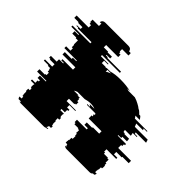

<svg xmlns="http://www.w3.org/2000/svg" viewBox="-199 -925 1150 1150"><g transform="rotate(45 376.0 -350.0)"><path d="M690 -224H799V-204H745V-199H699V-179H728V-169H646V-149H654V-139H688V-134H699V-114H698V-109H705V-94H709V-74H708V-69H699V-49H696V-39H695V-27Q695 -25 694 -24H708Q708 -20 706 -16Q704 -12 702 -9H691Q689 -6 686 -4Q681 0 672 0H476Q467 0 462 -4H461Q459 -5 455 -9H465Q463 -12 461 -16Q459 -20 459 -24H445V-39H446V-49H449V-69H458V-74H459V-94H455V-109H448V-114H449V-134H438V-139H404V-149H396V-169H478V-179H449V-199H495V-204H549V-224H440V-229Q440 -234 440 -239.5Q440 -245 439 -249H448Q447 -257 443 -264H452Q451 -267 450 -269.5Q449 -272 447 -274H376Q375 -276 372 -279H397Q391 -285 383 -289H423Q409 -296 384 -296Q374 -296 362.5 -294Q351 -292 341 -289H280Q274 -287 269 -284.5Q264 -282 260 -279H300Q299 -278 297.5 -277Q296 -276 295 -274H315Q314 -273 314 -270V-264H318V-249H328V-229H319V-224H273V-204H352V-199H302V-179H322V-169H313V-149H285V-139H315V-134H313V-114H315V-109H321V-94H308V-74H312V-49H314V-39H321V-27Q321 -26 320.5 -25.5Q320 -25 320 -24H304Q304 -16 297 -9H314Q312 -5 308 -4H299Q294 0 285 0H89Q80 0 75 -4H84Q82 -5 78 -9H61Q56 -14 54 -24H71V-39H64V-49H62V-74H58V-94H71V-109H65V-114H63V-134H65V-139H35V-149H63V-169H72V-179H52V-199H102V-204H23V-224H69V-229H78V-249H68V-264H64V-274H44V-279H5V-289H66V-309H26V-314H15V-329H64V-349H99V-354H78V-364H167V-384H58V-404H116V-414H145V-419H39V-434H76V-454H67V-474H64V-509H45V-514H11V-534H43V-539H-22V-549H129V-559H12V-564H-4V-569H27V-584H-10V-589H-47V-609H55V-629H43V-639H38V-659H92V-673Q92 -677 93 -679H79Q83 -700 105 -700H301Q324 -700 327 -679H341Q342 -677 342 -673V-659H288V-639H293V-629H305V-609H203V-589H240V-584H277V-569H246V-564H262V-559H379V-549H228V-539H293V-534H261V-514H295V-511L305 -514H332Q365 -524 409 -524Q461 -524 501 -514H474Q479 -513 483.5 -512Q488 -511 492 -509H546Q566 -503 582 -494Q590 -490 598 -485Q606 -480 613 -474H616Q622 -470 627.5 -464.5Q633 -459 638 -454H647Q652 -450 655.5 -444.5Q659 -439 663 -434H626Q629 -430 631.5 -426.5Q634 -423 636 -419H742Q742 -418 744 -414H715Q717 -412 718 -409Q719 -406 720 -404H663Q668 -393 671 -384H780L786 -364H698L701 -354H722Q722 -353 722.5 -352Q723 -351 723 -349H688Q689 -345 690 -339.5Q691 -334 692 -329H642L645 -314H656Q656 -313 656.5 -312Q657 -311 657 -309H697Q698 -304 698.5 -299Q699 -294 699 -289H660L661 -279H636V-274H706Q707 -272 707 -269Q707 -266 707 -264H699V-249H690ZM344 -509H314V-494Q321 -499 329 -502.5Q337 -506 344 -509Z"/></g></svg>

Font: Rubik Glitch
Style: Regular
Weight: 400
Designer: Hubert and Fischer, NaN
Foundry: Hubert and Fischer, NaN
Version: Version 2.200